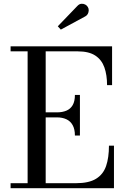

<svg xmlns="http://www.w3.org/2000/svg" viewBox="-20 -995 672 1015"><path d="M36 0V-26.5H126V-723.5H36V-750H572.5V-545H546Q546 -598.5 531.8 -638.8Q517.5 -679 483.8 -701.2Q450 -723.5 391.5 -723.5H221.5V-26.5H381Q449.5 -26.5 487.5 -49.8Q525.5 -73 540.8 -117.2Q556 -161.5 556 -225H582.5V0ZM376 -278.5Q376 -312 364.2 -333.2Q352.5 -354.5 331 -364.5Q309.5 -374.5 281 -374.5H203.5V-401H281Q309.5 -401 331 -410Q352.5 -419 364.2 -439.2Q376 -459.5 376 -493H402.5V-278.5ZM301.5 -838.5 285.5 -856 388.5 -963Q398.5 -974 409.8 -975Q421 -976 430.5 -971Q440 -966 444.5 -957.5Q449.5 -949.5 449 -939.5Q448.5 -929.5 444 -921.2Q439.5 -913 431 -908.5Z"/></svg>

Font: Bodoni Moda 9pt
Style: Regular
Weight: 400
Designer: Owen Earl
Foundry: indestructible type
Version: Version 2.005